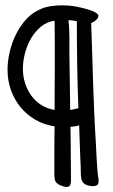

<svg xmlns="http://www.w3.org/2000/svg" viewBox="-20 -703 431 733"><path d="M241.2 -626Q243.2 -610.8 244.1 -592.5Q245.1 -574.2 245.1 -555.2Q245.1 -536.1 244.9 -517.3Q244.6 -498.5 245.1 -483.4Q246.1 -435.5 246.6 -383.3Q247.1 -331.1 248 -283.2Q256.3 -284.2 263.7 -286.4Q271 -288.6 279.3 -290Q277.8 -327.6 276.6 -370.1Q275.4 -412.6 274.7 -456.1Q273.9 -499.5 273.7 -542Q273.4 -584.5 273.4 -622.1Q265.1 -623.5 257.3 -624.8Q249.5 -626 241.2 -626ZM188.5 -283.2Q188.5 -321.8 188.7 -364.7Q189 -407.7 189.2 -451.7Q189.5 -495.6 189.2 -538.3Q189 -581.1 188.5 -619.1V-624Q158.7 -619.6 136.2 -601.1Q113.8 -582.5 98.4 -556.2Q83 -529.8 75.2 -499.3Q67.4 -468.8 67.4 -440.4Q67.4 -411.6 75.7 -385.5Q84 -359.4 99.4 -338.1Q114.7 -316.9 137.2 -302.5Q159.7 -288.1 188.5 -283.2ZM251 -12.7Q251 -3.9 247.8 3.4Q244.6 10.7 233.4 10.7Q227.5 10.7 220 8.1Q212.4 5.4 207 2.9Q194.3 -3.9 190.9 -12.5Q187.5 -21 187.5 -35.2Q187.5 -54.7 187.5 -78.9Q187.5 -103 187.5 -127.9Q187.5 -152.8 187.7 -177Q188 -201.2 188.5 -220.7Q147.9 -226.6 115 -245.8Q82 -265.1 58.3 -293.9Q34.7 -322.8 21.7 -359.4Q8.8 -396 8.8 -436.5Q8.8 -467.8 16.6 -502.7Q24.4 -537.6 39.8 -569.3Q55.2 -601.1 77.6 -626.7Q100.1 -652.3 129.9 -666Q149.9 -675.8 172.4 -679.2Q194.8 -682.6 216.8 -682.6Q238.8 -682.6 260.7 -679.7Q265.1 -678.7 273.9 -677.2Q282.7 -675.8 293.2 -673.1Q303.7 -670.4 314.7 -667.2Q325.7 -664.1 334.7 -660.2Q343.8 -656.2 349.6 -651.9Q355.5 -647.5 355.5 -642.6Q355.5 -637.7 352.8 -633.5Q350.1 -629.4 345.9 -625.7Q341.8 -622.1 336.9 -619.4Q332 -616.7 328.1 -615.2Q330.1 -562 331.8 -504.4Q333.5 -446.8 335.4 -388.2Q337.4 -329.6 339.8 -272.2Q342.3 -214.8 345.7 -162.1Q346.2 -149.4 347.2 -131.8Q348.1 -114.3 349.1 -95.9Q350.1 -77.6 351.3 -60.3Q352.5 -43 354.5 -30.3Q355.5 -24.9 356 -20Q356.4 -15.1 356.4 -9.8Q356.4 0.5 350.1 4.2Q343.8 7.8 335 7.8Q325.2 7.8 313.5 4.2Q301.8 0.5 295.9 -7.8Q292 -13.2 290.5 -20.8Q289.1 -28.3 288.6 -36.4Q288.1 -44.4 288.3 -52.5Q288.6 -60.5 288.1 -67.4Q287.1 -83 286.4 -103.5Q285.6 -124 284.9 -145.5Q284.2 -167 283.4 -187.7Q282.7 -208.5 282.2 -224.6Q273.9 -221.7 265.9 -220.7Q257.8 -219.7 249 -218.8Q249.5 -196.8 249.8 -170.2Q250 -143.6 250.2 -115.7Q250.5 -87.9 250.7 -61.3Q251 -34.7 251 -12.7Z"/></svg>

Font: Just Another Hand
Style: Regular
Weight: 400
Designer: Astigmatic (AOETI)
Foundry: Astigmatic (AOETI)
Version: Version 1.000